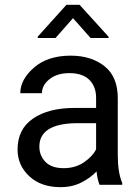

<svg xmlns="http://www.w3.org/2000/svg" viewBox="-20 -770 584 800"><path d="M395 0Q386.2 -19 382.3 -55.7Q356.9 -28.8 318.8 -9.5Q280.8 9.8 231.9 9.8Q150.9 9.8 102.1 -35.6Q53.2 -81.1 53.2 -147Q53.2 -231.9 117.7 -276.1Q182.1 -320.3 291 -320.3H380.4V-362.3Q380.4 -409.2 352.3 -437.3Q324.2 -465.3 269 -465.3Q217.8 -465.3 186.3 -440.2Q154.8 -415 154.8 -381.8H64.5Q64.5 -438.5 121.6 -488.3Q178.7 -538.1 274.4 -538.1Q360.4 -538.1 415.5 -494.1Q470.7 -450.2 470.7 -361.3V-124Q470.7 -50.8 489.3 -7.8V0ZM245.1 -69.3Q293.9 -69.3 329.8 -93.8Q365.7 -118.2 380.4 -147.9V-256.8H296.4Q144 -253.9 144 -159.2Q144 -121.6 169.4 -95.5Q194.8 -69.3 245.1 -69.3ZM311.5 -750 432.6 -616.7V-611.8H357.4L284.2 -694.3L211.4 -611.8H137.2V-617.2L256.8 -750Z"/></svg>

Font: Roboto21382017
Style: Regular
Weight: 400
Designer: Christian Robertson
Foundry: Google
Version: Version 2.138; 2017